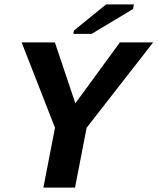

<svg xmlns="http://www.w3.org/2000/svg" viewBox="-20 -851 715 871"><path d="M320.3 0H176.8L229.5 -271.5L78.1 -658.7H229L321.8 -382.3L523.9 -658.7H674.8L373 -271.5ZM312.5 -697.3 315.4 -712.4 461.4 -831.1H587.4L583.5 -810.1L395.5 -697.3Z"/></svg>

Font: Liberation Mono
Style: Bold Italic
Weight: 700
Italic angle: -12°
Monospace: yes
Designer: Steve Matteson
Foundry: Ascender Corporation
Version: Version 2.1.5